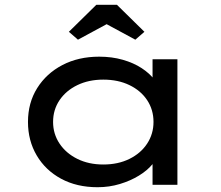

<svg xmlns="http://www.w3.org/2000/svg" viewBox="-20 -773 926 803"><path d="M388 10Q301 10 235.5 -25.5Q170 -61 133.5 -123Q97 -185 97 -263Q97 -343 135.5 -404.5Q174 -466 241 -501Q308 -536 395 -536Q448 -536 493.5 -523Q539 -510 572.5 -488Q606 -466 625.5 -440Q645 -414 646 -388L618 -389V-525H722V0H618V-139L639 -136Q638 -111 617 -85.5Q596 -60 561 -38.5Q526 -17 481.5 -3.5Q437 10 388 10ZM412 -85Q474 -85 521.5 -108.5Q569 -132 595.5 -172.5Q622 -213 622 -263Q622 -314 595.5 -354Q569 -394 521.5 -417Q474 -440 412 -440Q351 -440 303.5 -417Q256 -394 229 -354Q202 -314 202 -263Q202 -213 229 -172.5Q256 -132 303.5 -108.5Q351 -85 412 -85ZM306 -607 268 -640 383 -753H469L584 -640L546 -607L411 -680H441Z"/></svg>

Font: Lexend Peta
Style: Regular
Weight: 400
Designer: Bonnie Shaver-Troup, Thomas Jockin
Foundry: Lexend
Version: Version 1.007